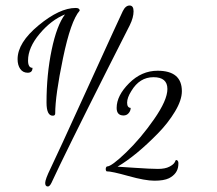

<svg xmlns="http://www.w3.org/2000/svg" viewBox="-20 -599 781 690"><path d="M452 -272Q436.8 -248 436.8 -230Q436.8 -212 449.6 -211.2Q449.6 -200.8 442.4 -192.4Q435.2 -184 424 -184Q399.2 -184 399.2 -211.2Q399.2 -255.2 444 -300Q488.8 -344.8 546.4 -344.8Q633.6 -344.8 633.6 -271.2Q633.6 -239.2 608.8 -198Q584 -156.8 547.2 -119.2Q468.8 -39.2 402.4 0Q404.8 0 463.2 4Q521.6 8 547.6 8Q573.6 8 588.8 0Q604 -8 608 -16L612 -24Q623.2 -24 620.8 -4.8Q618.4 25.6 587.2 41.6Q568.8 50.4 535.2 50.4Q501.6 50.4 441.6 33.6Q381.6 16.8 364 16.8Q361.6 16.8 360.4 12.4Q359.2 8 360.8 3.6Q362.4 -0.8 364.8 -0.8Q380.8 -0.8 433.2 -51.2Q485.6 -101.6 533.6 -170.4Q581.6 -239.2 581.6 -279.2Q581.6 -321.6 531.6 -321.6Q481.6 -321.6 452 -272ZM252 -570.4Q266.4 -570.4 266.4 -560.8Q234.4 -524.8 206.4 -390Q178.4 -255.2 178.4 -191.2Q178.4 -183.2 169.6 -183.2Q147.2 -183.2 147.2 -230.4Q147.2 -331.2 165.6 -419.6Q184 -508 213.6 -547.2Q164 -527.2 122.4 -477.6Q80.8 -428 80.8 -381.6Q80.8 -355.2 96.8 -355.2Q96.8 -337.6 79.6 -337.6Q62.4 -337.6 52.8 -351.2Q43.2 -364.8 43.2 -386.4Q43.2 -445.6 118.8 -508Q194.4 -570.4 252 -570.4ZM152 71.2Q142.4 71.2 142.4 58.4Q142.4 45.6 162 5.6Q181.6 -34.4 296.4 -286.4Q411.2 -538.4 421.2 -558.8Q431.2 -579.2 445.6 -579.2Q460 -579.2 460 -558.4Q460 -536 446.4 -508.4Q432.8 -480.8 368 -353.6Q213.6 -47.2 164.8 58.4Q158.4 71.2 152 71.2Z"/></svg>

Font: Euphoria Script
Style: Regular
Weight: 400
Designer: Sabrina Mariela Lopez
Foundry: Sabrina Mariela Lopez
Version: Version 1.002